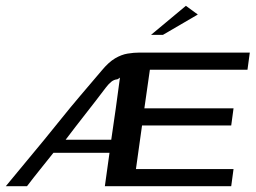

<svg xmlns="http://www.w3.org/2000/svg" viewBox="-38 -641 880 661"><path d="M-18 0Q19 -45 51.5 -84Q84 -123 114 -159.5Q144 -196 174 -233.5Q204 -271 238 -311Q272 -351 312 -398Q336 -427 358 -440Q380 -453 401.5 -456.5Q423 -460 443 -460H822Q820 -445 818 -430.5Q816 -416 814 -401H478L459 -268H766L758 -209Q681 -209 605 -209Q529 -209 451 -209L430 -59H766L758 0Q649 0 540.5 0Q432 0 323 0L339 -115H146Q123 -86 100 -57.5Q77 -29 55 0ZM188 -160Q227 -160 266.5 -160Q306 -160 345 -160Q353 -214 360.5 -267Q368 -320 375 -374Q373 -372 370.5 -370.5Q368 -369 366 -368Q354 -367 344.5 -359Q335 -351 326 -339Q292 -294 257 -249.5Q222 -205 188 -160ZM482 -521 602 -621 643 -591 523 -521Z"/></svg>

Font: Genos Medium
Style: Italic
Weight: 500
Italic angle: -8°
Designer: Robert E. Leuschke
Foundry: Robert E. Leuschke
Version: Version 1.010